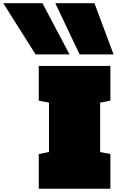

<svg xmlns="http://www.w3.org/2000/svg" viewBox="-187 -1153 744 1173"><path d="M150.9 -1133.3H390.1L506.8 -820.8H299.3ZM-167 -1133.3H72.3L237.8 -820.8H30.3ZM49.8 -750H487.3V-538.1L424.8 -525.9V-224.1L487.3 -211.9V0H49.8V-211.9L112.3 -224.1V-525.9L49.8 -538.1Z"/></svg>

Font: Holtwood One SC
Style: Regular
Weight: 400
Version: Version 1.000